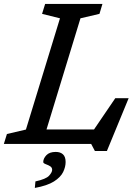

<svg xmlns="http://www.w3.org/2000/svg" viewBox="-40 -727 708 970"><path d="M366.5 -634.5 195 -73H435L542.5 -231H610L500 36H439.5L420.5 0H-20.5L-5 -50L91 -72.5L263 -634.5L172.5 -657L188 -707H477.5L462.5 -657ZM178.5 91.5Q178.5 74 194.2 57.2Q210 40.5 241.5 40.5Q265 40.5 278.2 52.8Q291.5 65 291.5 91.5Q291.5 116.5 278.8 142.5Q266 168.5 232.5 189.8Q199 211 136 222.5L139 189.5Q192 178 207.8 160.8Q223.5 143.5 223.5 131Q223.5 118.5 212.2 112.2Q201 106 189.8 101.8Q178.5 97.5 178.5 91.5Z"/></svg>

Font: Newsreader Caption
Style: Italic
Weight: 400
Italic angle: -17°
Designer: Hugues Gentile
Foundry: Production Type
Version: Version 1.001